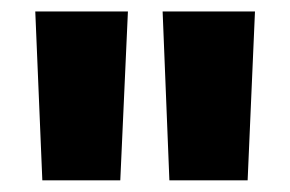

<svg xmlns="http://www.w3.org/2000/svg" viewBox="-20 -720 502 332"><path d="M272.9 -408.2 261.2 -700.2H420.9L408.2 -408.2ZM53.2 -408.2 41 -700.2H201.2L188 -408.2Z"/></svg>

Font: Montserrat ExtraBold
Style: Regular
Weight: 800
Designer: Julieta Ulanovsky
Foundry: Julieta Ulanovsky
Version: Version 9.000